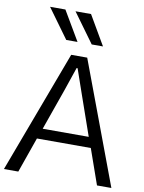

<svg xmlns="http://www.w3.org/2000/svg" viewBox="-108 -1059 851 1131"><g transform="rotate(10 317.5 -494.0)"><path d="M97.7 -988.3H189.5L293 -812.5H225.6ZM250 -988.3H342.8L445.3 -812.5H377.9ZM179.7 -273.4H455.1L369.1 -519.5Q361.3 -542 344.2 -591.3Q327.1 -640.6 320.3 -660.2H314.5Q273.4 -540 266.6 -519.5ZM-3.9 0 269.5 -731.4H365.2L638.7 0H552.7L478.5 -210.9H156.2L82 0Z"/></g></svg>

Font: Gothic A1
Style: Regular
Weight: 400
Designer: HanYang I&C Co.,Ltd.
Foundry: HanYang I&C Co.,Ltd.
Version: Version 2.50